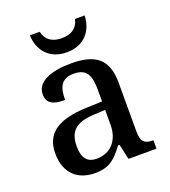

<svg xmlns="http://www.w3.org/2000/svg" viewBox="-138 -850 849 960"><g transform="rotate(-20 286.5 -369.5)"><path d="M278 -606C375 -606 421 -674 423 -749H372C361 -701 327 -681 278 -681C229 -681 195 -701 184 -749H132C134 -674 180 -606 278 -606ZM204 10C285 10 316 -26 358 -81H366L384 0H533V-45H530C485 -45 468 -61 468 -117V-375C468 -501 405 -547 278 -547C175 -547 91 -519 91 -449C91 -402 123 -385 187 -385C187 -449 202 -494 272 -494C346 -494 358 -446 358 -373V-315L275 -312C123 -307 49 -257 49 -151C49 -41 115 10 204 10ZM236 -55C185 -55 162 -86 162 -146C162 -223 196 -263 300 -267L358 -270V-191C358 -108 310 -55 236 -55Z"/></g></svg>

Font: Noto Serif Ethiopic Medium
Style: Regular
Weight: 500
Designer: Monotype Design Team
Foundry: Monotype Imaging Inc.
Version: Version 2.102